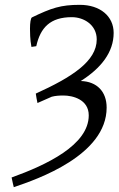

<svg xmlns="http://www.w3.org/2000/svg" viewBox="-20 -650 493 794"><path d="M314 -315C398 -368 450 -434 450 -514C450 -583 394 -630 310 -630C231 -630 193 -617 112 -578C107 -575 104 -556 104 -531C104 -523 104 -485 110 -456L130 -459C147 -536 188 -579 277 -579C327 -579 380 -547 380 -487C380 -397 278 -331 128 -263C130 -247 132 -240 135 -224L194 -250C209 -254 225 -255 243 -255C280 -255 347 -239 347 -173C347 -50 172 32 28 84C32 104 35 116 37 124C135 91 421 -8 421 -205C421 -271 381 -313 314 -315Z"/></svg>

Font: Temporarium
Style: Italic
Weight: 400
Italic angle: -7°
Version: Version 1.1